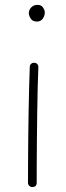

<svg xmlns="http://www.w3.org/2000/svg" viewBox="-20 -749 272 787"><path d="M98.1 -694.8Q98.1 -708 107.9 -718.5Q117.7 -729 133.8 -729Q149.4 -729 156.5 -718Q163.6 -707 163.6 -698.2Q163.6 -683.6 155 -672.1Q146.5 -660.6 131.3 -660.6Q113.3 -660.6 105.7 -673.1Q98.1 -685.5 98.1 -694.8ZM120.6 -491.7Q127.9 -491.7 132.8 -486.3Q137.7 -481 137.2 -473.1Q135.7 -439 134.5 -390.6Q133.3 -342.3 132.6 -287.4Q131.8 -232.4 131.3 -178Q130.9 -123.5 130.6 -77.1Q130.4 -30.8 130.4 0Q130.4 17.6 112.3 17.6Q105 17.6 99.9 12.5Q94.7 7.3 94.7 0Q94.7 -30.8 95 -77.1Q95.2 -123.5 95.7 -178Q96.2 -232.4 97.2 -287.6Q98.1 -342.8 99.4 -391.6Q100.6 -440.4 102.1 -475.1Q102.1 -482.4 107.4 -487.3Q112.8 -492.2 120.6 -491.7Z"/></svg>

Font: Mikhak-DS1-FD ExtraLight
Style: Regular
Weight: 200
Designer: Amin Abedi
Version: Version 3.2